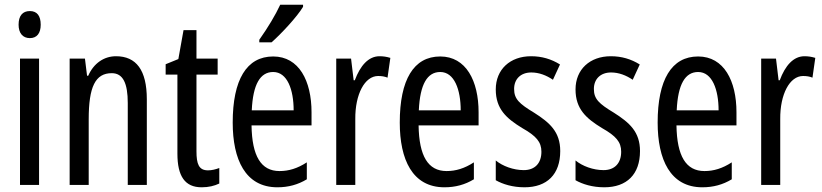

<svg xmlns="http://www.w3.org/2000/svg" viewBox="-20 -837 3494 816"><path d="M107 -790C76 -790 59 -770 59 -732C59 -696 77 -675 107 -675C137 -675 153 -696 153 -732C153 -769 138 -790 107 -790ZM146 -588H65V-51H146Z M473 -598C422 -598 378 -568 355 -515H350L341 -588H276V-51H357V-330C357 -468 385 -526 455 -526C503 -526 523 -483 523 -399V-51H604V-415C604 -539 559 -598 473 -598Z M864 -113C825 -113 815 -140 815 -194V-520H905V-588H815V-709H760L738 -586L684 -564V-520H734V-184C734 -88 766 -41 837 -41C867 -41 891 -47 912 -57V-123C896 -117 880 -113 864 -113Z M1268 -808V-817H1171C1150 -772 1120 -722 1082 -668V-657H1134C1175 -693 1243 -766 1268 -808ZM1141 -597C1028 -597 969 -498 969 -316C969 -160 1022 -41 1159 -41C1205 -41 1246 -52 1284 -75V-147C1244 -121 1207 -110 1168 -110C1089 -110 1051 -174 1049 -304H1304V-360C1304 -493 1251 -597 1141 -597ZM1141 -531C1201 -531 1228 -456 1228 -368H1050C1055 -479 1086 -531 1141 -531Z M1593 -598C1546 -598 1511 -558 1488 -496H1483L1472 -588H1409V-51H1490V-331C1489 -436 1530 -514 1587 -514C1602 -514 1615 -512 1627 -507L1639 -591C1623 -596 1608 -598 1593 -598Z M1851 -597C1738 -597 1679 -498 1679 -316C1679 -160 1732 -41 1869 -41C1915 -41 1956 -52 1994 -75V-147C1954 -121 1917 -110 1878 -110C1799 -110 1761 -174 1759 -304H2014V-360C2014 -493 1961 -597 1851 -597ZM1851 -531C1911 -531 1938 -456 1938 -368H1760C1765 -479 1796 -531 1851 -531Z M2361 -195C2361 -277 2316 -316 2250 -358C2187 -396 2165 -416 2165 -459C2165 -501 2193 -529 2238 -529C2271 -529 2302 -517 2330 -498L2360 -563C2323 -586 2283 -598 2237 -598C2148 -598 2087 -542 2087 -457C2087 -374 2132 -334 2199 -293C2259 -259 2281 -234 2281 -192C2281 -143 2253 -114 2206 -114C2162 -114 2116 -131 2087 -155V-71C2117 -54 2159 -41 2209 -41C2305 -41 2361 -96 2361 -195Z M2700 -195C2700 -277 2655 -316 2589 -358C2526 -396 2504 -416 2504 -459C2504 -501 2532 -529 2577 -529C2610 -529 2641 -517 2669 -498L2699 -563C2662 -586 2622 -598 2576 -598C2487 -598 2426 -542 2426 -457C2426 -374 2471 -334 2538 -293C2598 -259 2620 -234 2620 -192C2620 -143 2592 -114 2545 -114C2501 -114 2455 -131 2426 -155V-71C2456 -54 2498 -41 2548 -41C2644 -41 2700 -96 2700 -195Z M2947 -597C2834 -597 2775 -498 2775 -316C2775 -160 2828 -41 2965 -41C3011 -41 3052 -52 3090 -75V-147C3050 -121 3013 -110 2974 -110C2895 -110 2857 -174 2855 -304H3110V-360C3110 -493 3057 -597 2947 -597ZM2947 -531C3007 -531 3034 -456 3034 -368H2856C2861 -479 2892 -531 2947 -531Z M3399 -598C3352 -598 3317 -558 3294 -496H3289L3278 -588H3215V-51H3296V-331C3295 -436 3336 -514 3393 -514C3408 -514 3421 -512 3433 -507L3445 -591C3429 -596 3414 -598 3399 -598Z"/></svg>

Font: Noto Sans Tamil UI ExtraCondensed
Style: Regular
Weight: 400
Width: 2
Designer: Jelle Bosma - Monotype Design Team
Foundry: Monotype Imaging Inc.
Version: Version 2.004